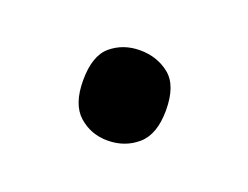

<svg xmlns="http://www.w3.org/2000/svg" viewBox="-41 -188 349 270"><g transform="rotate(20 134.0 -53.5)"><path d="M72 -54Q72 -91 90 -106Q108 -121 133 -121Q159 -121 177.5 -106Q196 -91 196 -54Q196 -18 177.5 -2Q159 14 133 14Q108 14 90 -2Q72 -18 72 -54Z"/></g></svg>

Font: Noto Sans Sogdian
Style: Regular
Weight: 400
Designer: Monotype Design Team
Foundry: Monotype Imaging Inc.
Version: Version 2.002; ttfautohint (v1.8.4.7-5d5b)